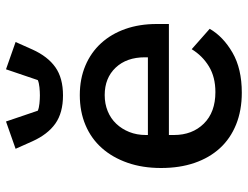

<svg xmlns="http://www.w3.org/2000/svg" viewBox="-113 -701 826 640"><g transform="rotate(-90 300.0 -381.0)"><path d="M311 12Q252 12 205 -7Q158 -26 126 -61Q94 -96 77 -145.5Q60 -195 60 -257Q60 -319 77.5 -369Q95 -419 126.5 -454.5Q158 -490 203 -509Q248 -528 303 -528Q357 -528 401 -509.5Q445 -491 476 -457Q507 -423 523.5 -376Q540 -329 540 -272V-231H170V-214Q170 -153 208 -114.5Q246 -76 313 -76Q363 -76 398.5 -97.5Q434 -119 456 -155L524 -95Q498 -50 444.5 -19Q391 12 311 12ZM303 -445Q274 -445 249.5 -435Q225 -425 207.5 -406.5Q190 -388 180 -363Q170 -338 170 -308V-301H429V-311Q429 -372 394.5 -408.5Q360 -445 303 -445ZM302 -584Q244 -584 208 -609.5Q172 -635 149 -686L124 -742L215 -774L251 -668Q260 -664 275 -662.5Q290 -661 302 -661Q314 -661 329 -662.5Q344 -664 353 -668L389 -774L480 -742L455 -686Q432 -635 396 -609.5Q360 -584 302 -584Z"/></g></svg>

Font: IBM Plex Mono Medium
Style: Regular
Weight: 500
Monospace: yes
Designer: Mike Abbink, Paul van der Laan, Pieter van Rosmalen
Foundry: Bold Monday
Version: Version 2.3